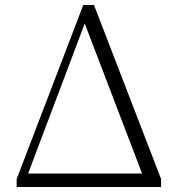

<svg xmlns="http://www.w3.org/2000/svg" viewBox="-20 -750 722 770"><path d="M319.8 -655.8 92.8 -54.2H549.8ZM63 0H46.9V-32.2L314 -730H356.9L626 -32.2V0Z"/></svg>

Font: Source Han Serif TW ExtraLight
Style: Regular
Weight: 250
Designer: Ryoko NISHIZUKA Ë•øÂ°öÊ∂ºÂ≠ê (kana & ideographs); Frank Grie√ühammer (Latin, Greek & Cyrillic); Wenlong ZHANG Âº†ÊñáÈæô 
Foundry: Adobe
Version: Version 2.003;hotconv 1.1.1;makeotfexe 2.6.0